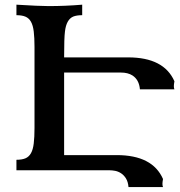

<svg xmlns="http://www.w3.org/2000/svg" viewBox="-20 -713 753 804"><path d="M662.6 70.3H518.1Q516.1 47.9 507.3 33.9Q498.5 20 486.8 12.5Q475.1 4.9 462.2 2.4Q449.2 0 438.5 0H48.8V-43.9Q71.8 -43.9 86.4 -50Q101.1 -56.2 109.6 -71.3Q118.2 -86.4 121.3 -112.3Q124.5 -138.2 124.5 -177.2V-516.1Q124.5 -555.2 121.3 -581.1Q118.2 -606.9 109.6 -622.1Q101.1 -637.2 86.4 -643.3Q71.8 -649.4 48.8 -649.4V-693.4Q145.5 -687.5 183.6 -687.5Q253.9 -687.5 324.2 -693.4V-649.4Q301.3 -649.4 286.6 -643.6Q257.8 -631.3 252 -581.1Q248.5 -555.2 248.5 -472.7H516.6Q666.5 -472.7 710.4 -372.6Q708 -359.4 708 -352.5Q708 -343.8 710.4 -338.9H565.9Q562.5 -378.9 534.7 -397Q515.6 -409.2 486.3 -409.2H248.5V-63.5H468.8Q618.7 -63.5 662.6 36.6Q660.2 49.8 660.2 56.6Q660.2 65.4 662.6 70.3Z"/></svg>

Font: Kelvinch
Style: Bold
Weight: 700
Designer: Paul James Miller
Foundry: High-Logic / Made with FontCreator
Version: Version 3.501;March 28, 2021;FontCreator 13.0.0.2683 64-bit